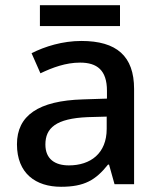

<svg xmlns="http://www.w3.org/2000/svg" viewBox="-20 -706 614 736"><path d="M440 -686H133V-606H440ZM292 -549C220 -549 152 -528 101 -502L135 -425C181 -447 232 -466 287 -466C352 -466 390 -437 390 -358V-328L298 -325C127 -320 45 -263 45 -153C45 -41 117 10 214 10C304 10 347 -16 394 -75H398L419 0H494V-365C494 -491 427 -549 292 -549ZM317 -257 389 -259V-212C389 -118 327 -72 244 -72C191 -72 154 -96 154 -152C154 -215 194 -252 317 -257Z"/></svg>

Font: Noto Sans Gunjala Gondi Medium
Style: Regular
Weight: 500
Designer: Ek Type
Foundry: Ek Type
Version: Version 1.004